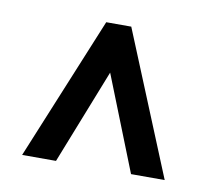

<svg xmlns="http://www.w3.org/2000/svg" viewBox="-51 -768 520 469"><g transform="rotate(10 209.0 -533.5)"><path d="M208 -591.3 115.2 -356H31.2L177.2 -710.9H239.3L384.8 -356H301.3Z"/></g></svg>

Font: Mardoto
Style: Regular
Weight: 400
Designer: Christian Robertson, Vahan Hovhannisyan
Foundry: Google
Version: Version 1.000